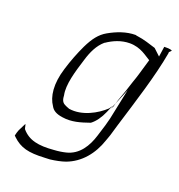

<svg xmlns="http://www.w3.org/2000/svg" viewBox="-119 -580 785 844"><g transform="rotate(20 273.0 -157.5)"><path d="M130 -232C106 -155 114 -97 139 -61C148 -44 165 -34 194 -30C238 -23 277 -35 320 -50C340 -65 357 -89 370 -119L384 -152C380 -146 378 -142 374 -137L373 -136C337 -102 272 -65 209 -75H208L207 -76C200 -78 194 -81 188 -84C170 -92 169 -110 168 -123C158 -170 178 -236 198 -300C210 -340 227 -376 255 -400L256 -401H257C286 -421 322 -437 362 -437C414 -437 445 -408 467 -396L444 -318C440 -306 437 -295 432 -282C422 -250 412 -220 399 -186L393 -166L423 -240L393 -96C390 -84 387 -73 384 -62L367 -7C351 45 321 96 263 110C247 114 227 117 208 118C137 124 91 115 58 76C55 72 54 54 51 54L33 90C30 98 27 107 25 117C26 119 30 121 31 123C68 158 106 168 181 164H182C190 164 197 163 206 163C231 160 256 155 276 148C341 124 386 69 409 0C412 -10 417 -20 419 -28L434 -79C473 -207 516 -340 536 -454V-459C539 -462 544 -466 546 -470C541 -472 534 -474 527 -474H509L502 -426L471 -455C445 -463 414 -474 382 -478H380C376 -479 375 -480 373 -480C330 -480 288 -464 251 -443C219 -425 198 -397 177 -354C159 -316 143 -275 130 -232ZM380 -137C382 -141 385 -146 388 -149L394 -169Z"/></g></svg>

Font: SolarCharger
Style: 152
Weight: 100
Designer: Mew Too
Foundry: Cannot Into Space Fonts/KineticPlasma Fonts
Version: Version 1.100